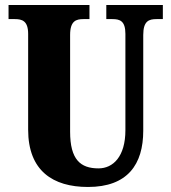

<svg xmlns="http://www.w3.org/2000/svg" viewBox="-20 -734 682 764"><path d="M330 10C488 10 550 -80 550 -214V-595C550 -651 573 -658 603 -658H628V-714H403V-658H427C457 -658 479 -651 479 -599V-216C479 -111 430 -64 372 -64C300 -64 259 -99 259 -210V-595C259 -651 283 -658 312 -658H336V-714H14V-658H39C68 -658 92 -651 92 -599V-218C92 -54 191 10 330 10Z"/></svg>

Font: Noto Serif Devanagari ExtraCondensed Black
Style: Regular
Weight: 900
Width: 2
Designer: Universal Thirst, Indian Type Foundry and the Monotype Design Team
Foundry: Monotype Imaging Inc.
Version: Version 2.004